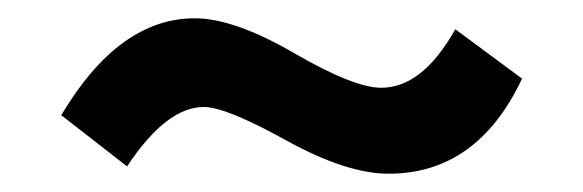

<svg xmlns="http://www.w3.org/2000/svg" viewBox="-20 -408 638 210"><path d="M405 -218Q359 -218 293 -254.5Q227 -291 203 -291Q162 -291 119 -226L47 -282Q110 -388 193 -388Q236 -388 301.5 -350Q367 -312 397 -312Q442 -312 478 -376L551 -322Q502 -218 405 -218Z"/></svg>

Font: Bree Serif
Style: Regular
Weight: 400
Designer: Veronika Burian, Jos Scaglione
Foundry: TypeTogether
Version: Version 1.001